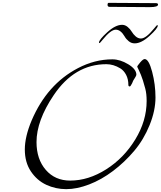

<svg xmlns="http://www.w3.org/2000/svg" viewBox="-20 -1302 1128 1346"><path d="M202 -458Q310 -711 526 -824Q644 -886 768 -886Q822 -886 879 -851.5Q936 -817 936 -778Q936 -772 927 -758Q918 -744 914 -737Q912 -730 906 -718Q895 -696 890 -696Q880 -696 880 -706Q880 -747 864 -777.5Q848 -808 823 -823Q775 -852 726 -852Q502 -852 356 -634Q236 -456 236 -306Q236 -186 301 -111Q366 -36 472 -36Q600 -36 724.5 -115Q849 -194 928.5 -324.5Q1008 -455 1008 -594Q1008 -645 998.5 -680.5Q989 -716 982 -738Q975 -760 968 -777Q961 -794 955 -806.5Q949 -819 942 -834Q942 -840 962.5 -864Q983 -888 994 -888Q1023 -888 1046.5 -799Q1070 -710 1070 -618.5Q1070 -527 1029 -425.5Q988 -324 921 -244.5Q854 -165 772.5 -103.5Q691 -42 605 -9Q519 24 444.5 24Q370 24 304.5 -6.5Q239 -37 196.5 -100.5Q154 -164 154 -254Q154 -344 202 -458ZM836 -1128Q857 -1128 875 -1113Q893 -1098 903.5 -1080Q914 -1062 931 -1047Q948 -1032 968 -1032Q1003 -1032 1060 -1102Q1079 -1126 1082.5 -1126Q1086 -1126 1086 -1122Q1086 -1103 1028.5 -1050.5Q971 -998 924 -998Q901 -998 882.5 -1013Q864 -1028 854 -1046Q826 -1094 791.5 -1094Q757 -1094 700 -1024Q681 -1000 677.5 -1000Q674 -1000 674 -1004Q674 -1023 731.5 -1075.5Q789 -1128 836 -1128ZM1030 -1252 748 -1254Q734 -1254 734 -1268Q734 -1282 742 -1282L1072 -1280Q1088 -1280 1088 -1270Q1088 -1252 1030 -1252Z"/></svg>

Font: Miama
Style: Regular
Weight: 400
Italic angle: 16.5°
Designer: Linus Romer
Foundry: Linus Romer
Version: 0.32